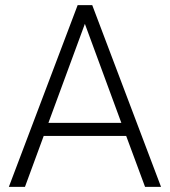

<svg xmlns="http://www.w3.org/2000/svg" viewBox="-20 -731 665 751"><path d="M473.6 -199.2H150.9L77.6 0H14.6L283.7 -710.9H340.8L609.9 0H547.4ZM169.4 -250.5H454.6L312 -637.7Z"/></svg>

Font: Vazir Thin FD
Style: Thin-FD
Weight: 100
Designer: Saber Rastikerdar
Foundry: Saber Rastikerdar
Version: Version 30.0.0